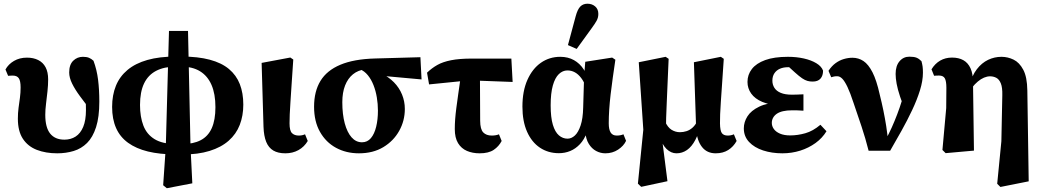

<svg xmlns="http://www.w3.org/2000/svg" viewBox="-20 -801 5551 1022"><path d="M284.5 15.1Q223.5 15.1 176 -3.3Q128.4 -21.8 101.7 -62.4Q75.1 -103 75.1 -169.3Q75.1 -199.9 78.8 -227.3Q82.6 -254.8 86.2 -281.5Q89.7 -308.3 89.7 -335.5Q89.7 -370.6 80 -384.6Q70.3 -398.6 48.6 -398.6Q43.1 -398.6 35.8 -398.3Q28.4 -398 23.2 -397.4L9.1 -431Q24.5 -459.2 54.4 -476.7Q84.4 -494.2 123.3 -494.2Q158.1 -494.2 183.6 -481.3Q209.1 -468.5 222.7 -442.9Q236.3 -417.3 236.3 -378.2Q236.3 -348.1 232.7 -314.9Q229.1 -281.6 225.1 -249.3Q221 -216.9 221 -189.5Q221 -122.5 247 -90Q273 -57.6 322.8 -57.6Q356.7 -57.6 382.5 -74.1Q408.3 -90.7 422.9 -125.6Q437.5 -160.6 437.5 -214.4Q437.5 -243.7 436 -267Q434.5 -290.2 431.1 -316.1L463.9 -310.5V-211.6Q432.2 -253.2 405.8 -288.8Q379.4 -324.4 363.9 -356Q348.3 -387.6 348.3 -415.3Q348.3 -456.9 369.7 -477.7Q391 -498.6 421.5 -498.6Q441.3 -498.6 453.9 -493.3Q466.4 -488.1 477.7 -477.5Q495.5 -429.6 502.1 -376.3Q508.7 -323.1 508.7 -260.1Q508.7 -177.9 491.3 -124Q473.9 -70.2 443.4 -39.9Q412.9 -9.6 372.1 2.7Q331.2 15.1 284.5 15.1Z M848.5 185 862.5 -18.5 879.5 -636.4H980.8L994.1 -18.4L1003.7 174.8L868 200.9ZM913.8 20.8Q830.3 20.8 767.4 5.4Q704.5 -10 661.8 -40.9Q619 -71.8 597.9 -119.5Q576.8 -167.1 576.8 -231.9Q576.8 -294.9 597 -344.5Q617.2 -394.1 659 -428.9Q700.8 -463.8 764.7 -481.9Q828.5 -500 915.6 -500V-446.2Q853.8 -446.2 811 -423.9Q768.3 -401.6 746.8 -356.6Q725.3 -311.6 725.3 -242.1Q725.3 -178.9 743.3 -132.2Q761.4 -85.5 803 -60.2Q844.7 -34.8 913.8 -34.8ZM949.2 21.5V-34.1Q1008.6 -34.1 1048 -54.6Q1087.5 -75 1107.1 -118.6Q1126.7 -162.1 1126.7 -230.6Q1126.7 -301.3 1105.8 -349.2Q1084.9 -397 1044.8 -421.6Q1004.7 -446.2 946.2 -446.2V-500Q1034 -500 1096.6 -483.2Q1159.3 -466.5 1198.6 -433.7Q1237.8 -401 1256.5 -353.3Q1275.1 -305.5 1275.1 -244.2Q1275.1 -185.1 1256.2 -136.2Q1237.2 -87.3 1197.3 -52.1Q1157.4 -16.8 1095.8 2.3Q1034.2 21.5 949.2 21.5Z M1498.8 15.1Q1460 15.1 1434.9 0.3Q1409.7 -14.6 1397 -45.8Q1384.3 -77 1382.6 -126.4L1372.6 -466.2L1525.4 -494.8L1541.1 -484.1Q1535.8 -405.5 1532.1 -350.6Q1528.5 -295.7 1526 -257.7Q1523.5 -219.7 1522.3 -192.8Q1521.2 -166 1521.2 -144.5Q1521.2 -105 1534.4 -92.2Q1547.6 -79.4 1570.6 -79.4Q1580.2 -79.4 1588.4 -81.2Q1596.5 -82.9 1603.7 -86.2L1618.1 -50.6Q1599.7 -19.4 1568.8 -2.1Q1537.9 15.1 1498.8 15.1Z M1890.5 15.1Q1822.8 15.1 1768.7 -14.2Q1714.6 -43.6 1683.2 -99.2Q1651.8 -154.8 1651.8 -232.9Q1651.8 -314.4 1685.7 -370.2Q1719.7 -426.1 1791.6 -456.3Q1863.6 -486.6 1976.4 -489.7L2217.8 -496.5L2223.9 -378.2L1977.9 -400.6L1922.7 -431.7Q1886.1 -427.5 1858.9 -405.7Q1831.8 -383.8 1816.9 -346.2Q1802.1 -308.5 1802.1 -257Q1802.1 -192.9 1815 -144.7Q1827.9 -96.5 1851.3 -70.1Q1874.7 -43.6 1906.9 -43.6Q1935.6 -43.6 1954.3 -65.8Q1973 -88 1982.3 -126.3Q1991.7 -164.6 1991.7 -212.3Q1991.7 -247.9 1985.8 -282.8Q1980 -317.7 1968 -348.1Q1956.1 -378.5 1937.8 -400.8Q1919.6 -423.1 1894.5 -433.2L1910 -438.9Q1964.3 -432 2006.2 -412.2Q2048 -392.3 2076.6 -363.3Q2105.1 -334.3 2120 -297.8Q2134.9 -261.3 2134.9 -220.9Q2134.9 -158.3 2104.9 -104.5Q2075 -50.7 2020.4 -17.8Q1965.8 15.1 1890.5 15.1Z M2263.9 -351.7 2253.1 -414.2Q2278.7 -438.8 2307.9 -455.2Q2337.1 -471.7 2381.1 -480.4Q2425.1 -489.2 2492.7 -489.2H2701.9L2708.7 -364.8L2478.7 -373.3ZM2533 15.1Q2495.4 15.1 2465.5 2.3Q2435.6 -10.5 2418.2 -39Q2400.8 -67.6 2400.8 -114.2Q2400.8 -139.8 2402.8 -166.7Q2404.8 -193.6 2409 -225.9Q2413.2 -258.3 2419.2 -300.5Q2425.2 -342.8 2433.4 -399.6H2534.7L2535.9 -157.7Q2536.2 -112.7 2552.4 -96Q2568.6 -79.4 2597.6 -79.4Q2609 -79.4 2618.9 -81.2Q2628.7 -82.9 2635.9 -86.2L2650.3 -50.6Q2635.1 -21.5 2607.9 -3.2Q2580.7 15.1 2533 15.1Z M2955 14.4Q2897.8 14.4 2854 -14.9Q2810.3 -44.1 2785.5 -99.8Q2760.8 -155.5 2760.8 -233.4Q2760.8 -316.2 2787.4 -375.9Q2814 -435.5 2859.4 -467.1Q2904.8 -498.6 2962.4 -498.6Q3003.4 -498.6 3034.9 -481Q3066.3 -463.4 3086.7 -432.1Q3107.1 -400.8 3113.3 -359.1H3120.6L3101.4 -332.4Q3089.3 -365.1 3073.7 -385.7Q3058 -406.3 3039.7 -416.2Q3021.5 -426.1 3000.2 -426.1Q2975.2 -426.1 2954.7 -406.6Q2934.3 -387.1 2922.7 -345.9Q2911.1 -304.6 2911.1 -240.5Q2911.1 -175.9 2922.8 -136.9Q2934.6 -97.9 2955.1 -80.4Q2975.6 -62.9 3000.9 -62.9Q3021.7 -62.9 3039.9 -79.6Q3058.1 -96.2 3070.5 -133.1Q3082.9 -169.9 3084.2 -228.4L3089.1 -394.1L3095.3 -472.2L3238.5 -494.5L3255.6 -483.1Q3248.3 -434 3241.8 -387.6Q3235.3 -341.3 3230.3 -298.7Q3225.3 -256.1 3222.8 -217.4Q3220.3 -178.7 3220.3 -144.7Q3220.3 -111.8 3230.5 -95.6Q3240.6 -79.4 3262.9 -79.4Q3273.6 -79.4 3282.5 -81.2Q3291.4 -82.9 3298.5 -86.2L3312.5 -51.3Q3299.8 -24.1 3270 -4.5Q3240.2 15.1 3202.2 15.1Q3176.2 15.1 3153 2.6Q3129.8 -9.9 3114.3 -34.9Q3098.8 -60 3095.8 -96.4L3104.2 -96.1Q3089.7 -57.5 3066.5 -33.2Q3043.4 -8.8 3015.1 2.8Q2986.9 14.4 2955 14.4ZM3003.1 -561 3044.2 -714Q3054.3 -751.8 3069.2 -766.5Q3084 -781.2 3106.9 -781.2Q3131.3 -781.2 3148.1 -766.8Q3164.9 -752.4 3164.9 -726.9Q3164.9 -707.5 3156 -691.1Q3147.1 -674.8 3129.4 -650.8L3049.6 -540.6Z M3375.5 176.5 3404.3 -110.5 3380.1 -469.7 3523.1 -498.6 3539.1 -487.9Q3535.8 -411.1 3533.3 -354Q3530.9 -297 3529 -253.7Q3527 -210.5 3525.9 -174.5Q3524.7 -138.4 3524.7 -103.3L3502.2 -76.2L3532.8 163.5L3393.1 193.5ZM3789.4 15.1Q3743.3 15.1 3716.8 -18.5Q3690.3 -52.2 3685.5 -111.3V-116.4L3673.6 -469.7L3816.9 -498.6L3832.6 -487.9Q3827.3 -409.4 3823.5 -353.7Q3819.7 -298.1 3817 -259.4Q3814.4 -220.7 3813.3 -193.5Q3812.1 -166.2 3812.4 -144.5Q3813 -104.6 3822.7 -92Q3832.4 -79.4 3853.9 -79.4Q3863.2 -79.4 3871.3 -81.2Q3879.5 -82.9 3886.4 -86.2L3901 -50.6Q3884.1 -20.1 3856.3 -2.5Q3828.6 15.1 3789.4 15.1ZM3580.8 15.1Q3551.8 15.1 3527.7 -8.3Q3503.6 -31.8 3488 -81.3H3486L3519.9 -155.1Q3533.7 -123.1 3554.5 -110.2Q3575.3 -97.3 3599.3 -97.3Q3617.1 -97.3 3634.5 -102.9Q3651.9 -108.5 3667.4 -122.5Q3682.8 -136.4 3693.8 -161.1L3713.1 -147H3711.1Q3700.4 -92.8 3681.3 -56.5Q3662.2 -20.2 3636.8 -2.5Q3611.3 15.1 3580.8 15.1Z M4144.5 15.1Q4088.6 15.1 4041.9 -0.2Q3995.1 -15.6 3967.2 -45.3Q3939.3 -75 3939.3 -117.7Q3939.3 -151.3 3958.6 -181.8Q3977.8 -212.3 4021 -233.2Q4064.1 -254 4134.5 -257.5V-239.9Q4076.8 -241.9 4037.5 -258.6Q3998.2 -275.3 3978.5 -303.1Q3958.8 -330.8 3958.8 -365Q3958.8 -403.4 3982.1 -433.6Q4005.4 -463.9 4053.2 -481.3Q4100.9 -498.6 4174.2 -498.6Q4219.4 -498.6 4258.6 -489.8Q4297.8 -481 4325.2 -464.5Q4352.7 -448 4361.1 -425Q4361.1 -398.2 4347.4 -382.5Q4333.6 -366.8 4305.6 -366.8Q4291.1 -366.8 4278.1 -370.3Q4265.2 -373.8 4249.5 -384.4Q4233.8 -395.1 4211.1 -415.6L4163.4 -458.9L4222.3 -466.7L4244.4 -439.8Q4223.1 -445.2 4205.2 -444.2Q4187.3 -443.2 4173.7 -443.2Q4149.9 -443.2 4131.4 -435.1Q4112.9 -427 4102.1 -411Q4091.3 -395 4091.3 -371.5Q4091.3 -350.5 4102.1 -333.4Q4112.9 -316.3 4135.9 -306.7Q4159 -297 4195.3 -297Q4210.3 -297 4222.1 -297.5Q4233.9 -298 4256.7 -299V-211.8Q4231.7 -213.8 4219.2 -213.8Q4206.8 -213.8 4195.8 -213.8Q4168.4 -213.8 4148.2 -209.1Q4128 -204.5 4114.8 -195.4Q4101.6 -186.2 4095 -173.9Q4088.3 -161.6 4088.3 -146.7Q4088.3 -129.5 4099 -114.4Q4109.7 -99.3 4131.7 -89.7Q4153.8 -80.2 4186.4 -80.2Q4225.5 -80.2 4266.4 -91.7Q4307.4 -103.2 4347 -136.9L4379.3 -102.4Q4357.4 -66.2 4321.1 -39.8Q4284.9 -13.5 4239.7 0.8Q4194.5 15.1 4144.5 15.1Z M4603.6 1.5Q4586.6 -65.6 4566 -127.3Q4545.5 -189.1 4523.5 -252.8Q4505.7 -307.2 4491 -338.1Q4476.2 -369 4463.3 -382.1Q4450.4 -395.2 4436.5 -395.2Q4426.5 -395.2 4419.4 -393.8Q4412.2 -392.5 4404.5 -389.8L4390 -424Q4407 -449.8 4427.8 -464.9Q4448.7 -480.1 4471.8 -486.8Q4495 -493.6 4517.5 -493.6Q4549.7 -493.6 4576.1 -476.1Q4602.5 -458.5 4624.2 -416.2Q4645.8 -373.9 4662.2 -299.9Q4673.8 -253.7 4682.3 -212.2Q4690.8 -170.6 4697.2 -130.1Q4703.6 -89.7 4707.4 -44.8H4687.2L4695.3 -59.2Q4711.6 -88.9 4726.7 -122.3Q4741.7 -155.7 4755.6 -192.2Q4769.6 -228.6 4781.7 -268.4Q4793.7 -308.1 4803.8 -350.5L4806.5 -194Q4784.2 -246.8 4771.2 -286.2Q4758.1 -325.6 4752.7 -355.2Q4747.3 -384.8 4747.3 -407.3Q4747.3 -450.5 4768.1 -474.9Q4788.8 -499.3 4820.6 -499.3Q4845.5 -499.3 4859 -493.7Q4872.5 -488.1 4884.9 -475.3Q4889 -460.2 4890.9 -447.2Q4892.7 -434.1 4892.7 -414.3Q4892.7 -371.2 4876.9 -320.3Q4861.1 -269.4 4835.2 -214.7Q4809.3 -159.9 4778.7 -105Q4748.2 -50.1 4718.1 1.5Z M4996.5 -2.8 5016.6 -225.6 5017.5 -333.9Q5017.5 -368.9 5009.3 -383.9Q5001.1 -398.9 4978.3 -398.9Q4972.6 -398.9 4965.2 -398.6Q4957.8 -398.3 4952.1 -397.7L4938.3 -432Q4956.8 -462.3 4984.4 -478.4Q5012 -494.5 5047.7 -494.5Q5083 -494.5 5107.9 -480.6Q5132.8 -466.6 5146 -437.5Q5159.3 -408.5 5159.3 -360.9V-358.2L5164.3 0.7L5013.6 14.2ZM5288 177.2 5310.2 -49.2 5315.2 -294.1Q5316.2 -335.5 5307.3 -357.2Q5298.5 -378.8 5283.3 -386.8Q5268.2 -394.8 5249.8 -394.8Q5234.6 -394.8 5217.9 -387.8Q5201.2 -380.8 5185 -367.1Q5168.7 -353.4 5153.6 -334.3L5137.8 -345.1H5139.8Q5153.7 -398.9 5179.6 -432.5Q5205.5 -466.1 5239.4 -482.4Q5273.4 -498.6 5310.6 -498.6Q5344.3 -498.6 5375.3 -483.5Q5406.2 -468.5 5426.8 -429.7Q5447.4 -391 5448.4 -319.4L5455.7 164.2L5305.1 194.2Z"/></svg>

Font: Source Serif 4 Variable
Style: Regular
Weight: 400
Designer: Frank Grießhammer
Foundry: Adobe
Version: Version 4.005;hotconv 1.1.0;makeotfexe 2.6.0